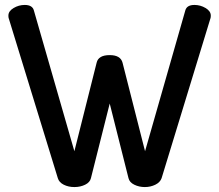

<svg xmlns="http://www.w3.org/2000/svg" viewBox="-20 -751 887 777"><path d="M832 -678 634 -30Q628 -13 608.5 -3.5Q589 6 566 6Q543 6 523.5 -3.5Q504 -13 500 -30L424 -332L348 -30Q344 -13 324.5 -3.5Q305 6 281 6Q257 6 238 -3.5Q219 -13 214 -30L15 -678Q14 -681 14 -688Q14 -706 35 -718.5Q56 -731 80 -731Q111 -731 117 -709L281 -139L371 -497Q378 -528 424 -528Q468 -528 476 -497L567 -139L730 -709Q736 -731 767 -731Q791 -731 812 -718.5Q833 -706 833 -688Q833 -681 832 -678Z"/></svg>

Font: Dosis
Style: SemiBold
Weight: 600
Designer: Edgar Tolentino, Pablo Impallari, Igino Marini
Foundry: Edgar Tolentino, Pablo Impallari, Igino Marini
Version: Version 1.007